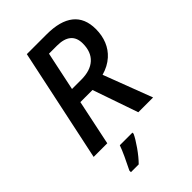

<svg xmlns="http://www.w3.org/2000/svg" viewBox="-271 -818 1143 1143"><g transform="rotate(-45 300.5 -246.5)"><path d="M185.5 -713.9H352.1Q465.8 -713.9 523.9 -667.5Q582 -621.1 582 -528.8Q582 -476.1 564.2 -432.6Q546.4 -389.2 512.2 -358.4Q473.6 -323.7 417.5 -308.1L534.7 0H410.2L311 -286.6H209L148.9 0H34.2ZM466.3 -523.4Q466.3 -572.8 436.5 -597.7Q406.7 -622.6 348.6 -622.6H280.8L229 -377H307.1Q383.8 -377 425 -414.6Q466.3 -452.1 466.3 -523.4ZM193.4 61H299.8V70.8Q286.6 99.6 254.9 145Q223.1 190.4 192.4 221.2H127V208Q146.5 169.4 165.5 128.2Q184.6 86.9 193.4 61Z"/></g></svg>

Font: Viking Open Sans Light
Style: Bold Italic
Weight: 600
Italic angle: -12°
Foundry: Ascender Corporation
Version: Version 2.000